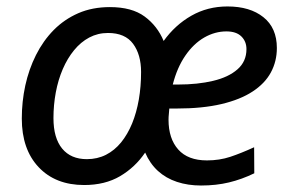

<svg xmlns="http://www.w3.org/2000/svg" viewBox="-20 -568 912 598"><path d="M242.2 8.3Q152.8 8.3 100.3 -47.4Q47.9 -103 47.9 -198.7Q47.9 -251.5 58.8 -301.8Q69.8 -352.1 92 -396.5Q114.3 -440.9 147.2 -474.4Q180.2 -507.8 223.9 -526.9Q267.6 -545.9 322.3 -545.9Q390.6 -545.9 430.4 -516.6Q470.2 -487.3 489.7 -440.4Q525.4 -490.2 575.9 -519Q626.5 -547.9 688.5 -547.9Q758.8 -547.9 800.5 -514.4Q842.3 -481 842.3 -418.5Q842.3 -377 823.7 -342.5Q805.2 -308.1 766.8 -283Q728.5 -257.8 669.7 -243.9Q610.8 -230 530.3 -230H507.3Q506.8 -222.2 505.9 -212.9Q504.9 -203.6 504.9 -195.3Q504.9 -136.2 535.2 -102.3Q565.4 -68.4 624.5 -68.4Q663.6 -68.4 697.3 -79.6Q731 -90.8 771.5 -109.4L772 -28.3Q732.9 -9.3 693.1 0.2Q653.3 9.8 606 9.8Q565.4 9.8 531.2 -1.5Q497.1 -12.7 471.9 -35.6Q446.8 -58.6 432.1 -92.8Q400.9 -46.9 354 -19.3Q307.1 8.3 242.2 8.3ZM250.5 -72.3Q283.2 -72.3 310.1 -85.9Q336.9 -99.6 357.2 -124.5Q377.4 -149.4 391.4 -183.3Q405.3 -217.3 412.4 -258.1Q419.4 -298.8 419.4 -343.8Q419.4 -397.9 394.5 -431.6Q369.6 -465.3 316.4 -465.3Q284.7 -465.3 258.1 -451.2Q231.4 -437 210.7 -411.6Q189.9 -386.2 175.5 -352.8Q161.1 -319.3 153.8 -280.3Q146.5 -241.2 146.5 -200.2Q146.5 -138.2 173.6 -105.2Q200.7 -72.3 250.5 -72.3ZM518.1 -304.7H534.2Q595.7 -304.7 643.8 -316.2Q691.9 -327.6 719.7 -352.1Q747.6 -376.5 747.6 -415Q747.6 -439 731.7 -454.6Q715.8 -470.2 685.1 -470.2Q649.4 -470.2 616.2 -451.2Q583 -432.1 557.4 -395Q531.7 -357.9 518.1 -304.7Z"/></svg>

Font: Open Sans Medium
Style: Italic
Weight: 500
Italic angle: -12°
Designer: Monotype Design Team
Foundry: Monotype Imaging Inc.
Version: Version 3.000